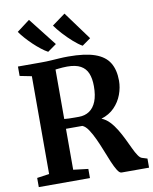

<svg xmlns="http://www.w3.org/2000/svg" viewBox="-105 -1088 931 1166"><g transform="rotate(-10 360.0 -505.0)"><path d="M38 0V-56.5L113.5 -67.5V-670.5L40.5 -685V-743H184Q216.5 -743 243.5 -744.8Q270.5 -746.5 296.5 -748.2Q322.5 -750 351.5 -750Q454.5 -750 515.5 -728.5Q576.5 -707 603.2 -663Q630 -619 630 -552Q630 -509.5 614.2 -467Q598.5 -424.5 566.5 -391.5Q534.5 -358.5 485 -343Q512 -332.5 534 -309.2Q556 -286 574.2 -255.8Q592.5 -225.5 608 -193.5Q623.5 -161.5 636.5 -133.8Q649.5 -106 661.8 -87.8Q674 -69.5 686 -66L718 -56V0H548.5Q536 0 522.8 -21.2Q509.5 -42.5 495.2 -76.2Q481 -110 465.8 -149Q450.5 -188 433.8 -224.2Q417 -260.5 399.5 -286.5Q382 -312.5 363 -320Q353 -320 339 -320Q325 -320 310.5 -320Q296 -320 283 -320Q270 -320 262 -320V-67.5L353.5 -56.5V0ZM352.5 -378Q389.5 -378 417 -396.5Q444.5 -415 459.2 -452Q474 -489 474 -545.5Q474 -592.5 460.8 -625Q447.5 -657.5 417 -674.2Q386.5 -691 334 -691Q319.5 -691 306.5 -690Q293.5 -689 282.5 -687.8Q271.5 -686.5 262 -685.5V-380.5Q272 -379 290.2 -378.5Q308.5 -378 326.2 -378Q344 -378 352.5 -378ZM236.5 -799.5Q218.5 -809 195.8 -826.8Q173 -844.5 150.2 -866.2Q127.5 -888 108 -910Q88.5 -932 76 -950.5L155.5 -1010.5L291 -837.5L237.5 -799.5ZM449 -799.5Q425 -813 395 -839.5Q365 -866 337.5 -896.2Q310 -926.5 293 -951L374.5 -1010.5L502 -836.5L450 -799.5Z"/></g></svg>

Font: Merriweather 28pt
Style: Bold
Weight: 700
Version: Version 2.100